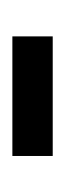

<svg xmlns="http://www.w3.org/2000/svg" viewBox="84 -428 106 315"><g transform="rotate(90 137.5 -270.0)"><path d="M39.2 -303V-236.8H235.4V-303Z"/></g></svg>

Font: Secuela Light
Style: Regular
Weight: 300
Designer: Fernando Haro
Foundry: deFharo
Version: Version 1.708